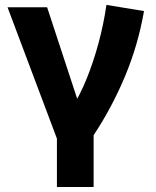

<svg xmlns="http://www.w3.org/2000/svg" viewBox="-20 -534 620 764"><path d="M206.5 210V17.5L10 -505H167.5L307.5 -79L266.5 -106Q298.5 -155.5 325.2 -221.8Q352 -288 372.2 -363Q392.5 -438 403.5 -514.5L553 -490Q530 -356.5 477.8 -231.2Q425.5 -106 352.5 4V210Z"/></svg>

Font: Geologica SemiBold
Style: Regular
Weight: 600
Designer: Sindre Bremnes, Frode Helland
Foundry: Monokrom Skriftforlag AS
Version: Version 1.010;gftools[0.9.28]